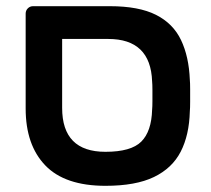

<svg xmlns="http://www.w3.org/2000/svg" viewBox="-20 -591 682 621"><path d="M321 10Q190 10 126.5 -56Q63 -122 63 -240V-547Q63 -557 70 -564Q77 -571 87 -571H335Q429 -571 484.5 -543Q540 -515 565.5 -461.5Q591 -408 594 -333Q595 -323 595 -302.5Q595 -282 595 -261.5Q595 -241 594 -231Q592 -154 564.5 -100.5Q537 -47 478 -18.5Q419 10 321 10ZM321 -100Q404 -100 437 -133Q470 -166 472 -236Q473 -246 473 -264Q473 -282 473 -300Q473 -318 472 -328Q467 -465 330 -465H181V-242Q181 -100 321 -100Z"/></svg>

Font: Rubik Medium
Style: Regular
Weight: 500
Designer: Hubert and Fischer
Foundry: Hubert and Fischer
Version: Version 2.300; ttfautohint (v1.8.4.7-5d5b);gftools[0.9.30]